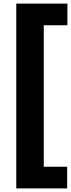

<svg xmlns="http://www.w3.org/2000/svg" viewBox="-20 -828 395 1068"><path d="M70.5 220V-808H355V-687.5H223.5V99.5H353.5V220Z"/></svg>

Font: Encode Sans Semi Condensed
Style: Bold
Weight: 700
Width: 4
Designer: Multiple Designers
Foundry: Impallari Type
Version: Version 2.000